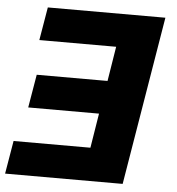

<svg xmlns="http://www.w3.org/2000/svg" viewBox="-91 -776 762 825"><g transform="rotate(5 290.0 -363.5)"><path d="M589.1 -727.3 468.4 0H-38.7L-14.6 -142.8H316.8L340.9 -291.9H35.5L59.7 -435H365.1L389.2 -584.5H57.9L82 -727.3Z"/></g></svg>

Font: Inter UI Extra Bold
Style: Italic
Weight: 800
Italic angle: 9.39999°
Designer: Rasmus Andersson
Foundry: rsms
Version: 3.2;8d6f07862